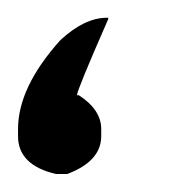

<svg xmlns="http://www.w3.org/2000/svg" viewBox="-20 -193 189 213"><path d="M98.6 -173.3H100.1V-171.9Q65.4 -92.8 65.4 -87.4H67.4Q92.3 -71.3 92.3 -49.8V-42Q92.3 -14.2 54.7 0H42Q0 -9.8 0 -42V-49.8Q0 -96.2 46.9 -148.4Q73.7 -173.3 98.6 -173.3Z"/></svg>

Font: Aswaq
Style: Regular
Weight: 400
Designer: Husham Jawad
Version: Version 1.000;November 3, 2021;FontCreator 14.0.0.2814 32-bi